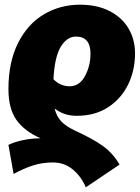

<svg xmlns="http://www.w3.org/2000/svg" viewBox="-20 -574 596 819"><path d="M490 128 346 225Q326 178 290 148.5Q254 119 206 119Q161 119 121.5 131.5Q82 144 38 168L16 44Q40 32 77 24Q114 16 153 16Q85 -14 50.5 -62Q16 -110 16 -194Q16 -309 57 -390.5Q98 -472 167.5 -513Q237 -554 321 -554Q394 -554 447 -527Q500 -500 528 -453Q556 -406 556 -346Q556 -275 527 -214.5Q498 -154 442 -117Q386 -80 307 -80Q281 -80 258.5 -87Q236 -94 213 -111Q221 -78 241 -56.5Q261 -35 302 -16Q378 19 420 49.5Q462 80 490 128ZM208 -236Q237 -206 277 -206Q319 -206 342.5 -249.5Q366 -293 366 -345Q366 -418 304 -418Q266 -418 239.5 -375Q213 -332 208 -236Z"/></svg>

Font: FiraGO Heavy
Style: Italic
Weight: 900
Italic angle: -8°
Designer: bBox Type GmbH
Foundry: bBox Type GmbH
Version: Version 1.001